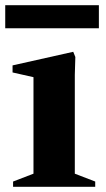

<svg xmlns="http://www.w3.org/2000/svg" viewBox="-25 -714 407 734"><path d="M25 0V-20L103 -50V-419L23 -437V-464L255 -516L263 -496L261 -428V-50L339 -20V0ZM-5 -606V-694H353V-606Z"/></svg>

Font: Wittgenstein Extrabold
Style: Regular
Weight: 800
Designer: Jörg Drees
Foundry: Jörg Drees
Version: Version 1.303; ttfautohint (v1.8.4.7-5d5b)